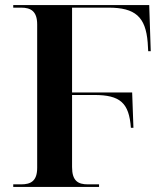

<svg xmlns="http://www.w3.org/2000/svg" viewBox="-20 -734 649 754"><path d="M32 0H369V-10H325C286 -10 263 -24 263 -78V-361H350C452 -361 487 -330 494 -232H504L499 -371H263V-704H406C511 -704 552 -668 560 -567L562 -533H572L566 -714H32V-704H63C101 -704 126 -690 126 -638V-75C126 -23 101 -10 63 -10H32Z"/></svg>

Font: Noto Serif Display SemiBold
Style: Regular
Weight: 600
Designer: Monotype Design Team
Foundry: Monotype Imaging Inc.
Version: Version 2.009